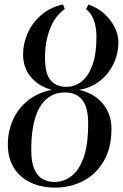

<svg xmlns="http://www.w3.org/2000/svg" viewBox="-20 -839 556 870"><path d="M229 11Q167.5 11 119 -11.8Q70.5 -34.5 43 -78.2Q15.5 -122 15.5 -184.5Q15.5 -244.5 38.8 -296Q62 -347.5 106.2 -383.2Q150.5 -419 214.5 -432Q156 -447.5 120.2 -489.8Q84.5 -532 84.5 -592.5Q84.5 -639 104.2 -685.8Q124 -732.5 164.2 -768.8Q204.5 -805 265.5 -819L273.5 -798Q229.5 -767 206.8 -709Q184 -651 184 -576.5Q184 -505 209.5 -475.2Q235 -445.5 281 -445.5Q319.5 -445.5 350.2 -470Q381 -494.5 399 -544.5Q417 -594.5 417 -670.5Q417 -717 404.8 -748.8Q392.5 -780.5 370 -797.5L380.5 -818.5Q423.5 -804 454 -775.5Q484.5 -747 500.5 -713.5Q516.5 -680 516.5 -650.5Q516.5 -594 493 -547Q469.5 -500 429.2 -469.8Q389 -439.5 337.5 -432Q407 -416.5 446 -369.2Q485 -322 485 -255.5Q485 -169 450.5 -109.5Q416 -50 358 -19.5Q300 11 229 11ZM225.5 -14.5Q268.5 -14.5 303.5 -41Q338.5 -67.5 359 -125.5Q379.5 -183.5 379.5 -278.5Q379.5 -354 352.2 -387Q325 -420 274.5 -420Q225 -420 190.8 -390.5Q156.5 -361 139 -303.2Q121.5 -245.5 121.5 -161Q121.5 -105.5 135.2 -73.5Q149 -41.5 172.8 -28Q196.5 -14.5 225.5 -14.5Z"/></svg>

Font: Merriweather 144pt
Style: Italic
Weight: 400
Italic angle: -7.8°
Version: Version 2.101